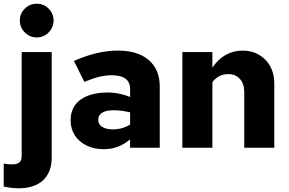

<svg xmlns="http://www.w3.org/2000/svg" viewBox="-54 -797 1559 1036"><path d="M144 -595Q107 -595 80 -622Q53 -649 53 -686Q53 -724 80 -750.5Q107 -777 144 -777Q182 -777 208.5 -750.5Q235 -724 235 -686Q235 -649 208.5 -622Q182 -595 144 -595ZM46 219Q25 219 2 216Q-21 213 -34 209V86Q-23 88 -12.5 89Q-2 90 11 90Q38 90 50.5 79Q63 68 63 46V-516H225V53Q225 132 178.5 175.5Q132 219 46 219Z M505 8Q453 8 412.5 -12Q372 -32 349.5 -67Q327 -102 327 -148Q327 -196 351 -229.5Q375 -263 420 -280.5Q465 -298 528 -298Q556 -298 585 -292.5Q614 -287 648 -274V-316Q648 -354 623 -372.5Q598 -391 546 -391Q517 -391 481.5 -382.5Q446 -374 401 -355L345 -468Q470 -524 582 -524Q689 -524 748.5 -473Q808 -422 808 -330V0H648V-45Q614 -17 580 -4.5Q546 8 505 8ZM476 -151Q476 -126 497 -112.5Q518 -99 555 -99Q581 -99 604 -105.5Q627 -112 648 -125V-191Q626 -196 604 -199Q582 -202 559 -202Q519 -202 497.5 -189Q476 -176 476 -151Z M930 0V-516H1092V-432Q1122 -477 1163.5 -500.5Q1205 -524 1255 -524Q1305 -524 1343.5 -501.5Q1382 -479 1404 -439.5Q1426 -400 1426 -348V0H1264V-301Q1264 -345 1240.5 -371Q1217 -397 1178 -397Q1152 -397 1130.5 -386.5Q1109 -376 1092 -354V0Z"/></svg>

Font: Red Hat Text
Style: Bold
Weight: 700
Designer: Pentagram, MCKL
Foundry: MCKL
Version: Version 1.030